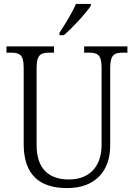

<svg xmlns="http://www.w3.org/2000/svg" viewBox="-20 -951 684 981"><path d="M284 -784V-771H306C352 -810 421 -886 444 -921V-931H368C349 -886 313 -828 284 -784ZM323 10C469 10 543 -79 543 -208V-603C543 -672 564 -682 610 -682H631V-714H410V-682H433C478 -682 499 -672 499 -605V-209C499 -113 448 -34 332 -34C233 -34 167 -85 167 -210V-603C167 -672 188 -682 234 -682H256V-714H13V-682H34C80 -682 101 -672 101 -606V-215C101 -53 187 10 323 10Z"/></svg>

Font: Noto Serif Bengali SemiCondensed Light
Style: Regular
Weight: 300
Width: 4
Designer: Juan Bruce, Universal Thirst, Indian Type Foundry and the Monotype Design Team.
Foundry: Monotype Imaging Inc.
Version: Version 2.003